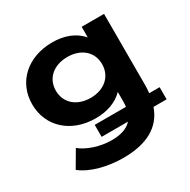

<svg xmlns="http://www.w3.org/2000/svg" viewBox="-166 -699 1041 1054"><g transform="rotate(-30 354.5 -171.5)"><path d="M331 -174C244 -174 184 -226 184 -304C184 -382 244 -433 331 -433C417 -433 477 -382 477 -304C477 -226 417 -174 331 -174ZM299 -63C370 -63 432 -84 475 -128V-66C475 -55 474 -45 473 -35H275V41H442C416 70 374 85 315 85C243 85 167 60 122 23L61 127C123 176 223 201 323 201C470 201 566 149 604 41H687V-36H621C623 -52 624 -70 624 -88V-537H482V-470C439 -520 374 -544 299 -544C144 -544 34 -446 34 -304C34 -161 145 -63 299 -63Z"/></g></svg>

Font: Montserrat-Alt1
Style: Bold
Weight: 700
Designer: Differentunic
Foundry: Differentunic
Version: Version 7.222